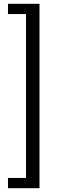

<svg xmlns="http://www.w3.org/2000/svg" viewBox="-20 -770 339 1011"><path d="M22 167H117V-696H22V-750H188V221H22Z"/></svg>

Font: Coval
Style: ExtraLight
Weight: 250
Foundry: Context Ltd
Version: Version 001.000